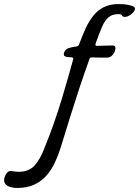

<svg xmlns="http://www.w3.org/2000/svg" viewBox="-154 -720 688 950"><path d="M-68 210Q-89 210 -107 204Q-125 198 -131.5 183.5Q-138 169 -126 144Q-118 131 -109.5 127.5Q-101 124 -91 127Q-76 130 -60 130Q-12 130 17 99Q46 68 70 2Q93 -54 113 -111.5Q133 -169 150 -224.5Q167 -280 181.5 -331.5Q196 -383 208 -426Q210 -432 206 -434.5Q202 -437 192 -437Q178 -437 170.5 -440Q163 -443 162 -449Q161 -455 164 -462Q169 -476 184 -481.5Q199 -487 224 -490Q230 -491 233.5 -494.5Q237 -498 239 -505Q254 -545 270 -580Q286 -615 307.5 -642Q329 -669 359.5 -684.5Q390 -700 434 -700Q471 -700 499 -691Q510 -688 513 -681Q516 -674 509 -664Q500 -651 484.5 -642.5Q469 -634 458 -637Q451 -639 449 -644.5Q447 -650 431 -650Q401 -650 382.5 -634Q364 -618 351 -587.5Q338 -557 322 -513Q314 -493 323 -493Q340 -493 363.5 -494Q387 -495 403 -495Q414 -495 416.5 -487.5Q419 -480 414 -466Q409 -453 399 -444Q389 -435 376 -435Q360 -435 340.5 -435Q321 -435 304 -436Q297 -436 293.5 -434.5Q290 -433 288 -426Q262 -354 238 -281.5Q214 -209 191.5 -136.5Q169 -64 147 8Q135 47 118 83.5Q101 120 76 148.5Q51 177 15.5 193.5Q-20 210 -68 210Z"/></svg>

Font: Winky Sans Light
Style: Italic
Weight: 300
Italic angle: -8.97852°
Designer: Simon Atzbach
Foundry: typofactur
Version: Version 1.205